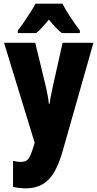

<svg xmlns="http://www.w3.org/2000/svg" viewBox="-20 -786 531 1046"><path d="M2 -553H172L230 -313Q236 -288 240.5 -262.5Q245 -237 246 -220H250Q252 -237 256 -258.5Q260 -280 267 -311L321 -553H489L322 35Q290 148 243 194Q196 240 121 240Q102 240 84.5 238Q67 236 51 232V90Q71 96 91 96Q111 96 123 89.5Q135 83 144.5 62.5Q154 42 166 2L169 -8ZM320 -766Q354 -701 415 -620V-606H316Q286 -630 246 -679Q202 -626 178 -606H77V-620Q91 -637 110 -665Q129 -693 147 -721Q165 -749 173 -766Z"/></svg>

Font: Noto Sans Malayalam ExtraCondensed Black
Style: Regular
Weight: 900
Width: 2
Designer: Jelle Bosma - Monotype Design Team
Foundry: Monotype Imaging Inc.
Version: Version 2.104; ttfautohint (v1.8.4.7-5d5b)